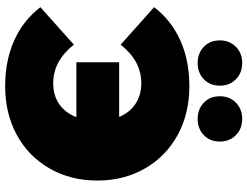

<svg xmlns="http://www.w3.org/2000/svg" viewBox="-130 -836 982 763"><g transform="rotate(90 361.5 -455.0)"><path d="M517 -669.5C460.3 -700.5 395.7 -716 323 -716C255 -716 194.3 -704 141 -680C87.7 -656 43.7 -621.3 9 -576L158 -443C201.3 -497.7 252.3 -525 311 -525C342.3 -525 369.7 -517.3 393 -502C416.3 -486.7 433.7 -465 445 -437H228V-267H446C434.7 -237.7 417.5 -215 394.5 -199C371.5 -183 343.7 -175 311 -175C252.3 -175 201.3 -202.3 158 -257L9 -124C43.7 -78.7 87.7 -44 141 -20C194.3 4 255 16 323 16C395.7 16 460.3 0.5 517 -30.5C573.7 -61.5 618 -104.8 650 -160.5C682 -216.2 698 -279.3 698 -350C698 -420.7 682 -483.8 650 -539.5C618 -595.2 573.7 -638.5 517 -669.5ZM166.5 -773.5C183.5 -757.2 205 -749 231 -749C257 -749 278.5 -757.2 295.5 -773.5C312.5 -789.8 321 -811 321 -837C321 -863 312.5 -884.3 295.5 -901C278.5 -917.7 257 -926 231 -926C205 -926 183.5 -917.7 166.5 -901C149.5 -884.3 141 -863 141 -837C141 -811 149.5 -789.8 166.5 -773.5ZM388.5 -773.5C405.5 -757.2 427 -749 453 -749C479 -749 500.5 -757.2 517.5 -773.5C534.5 -789.8 543 -811 543 -837C543 -863 534.5 -884.3 517.5 -901C500.5 -917.7 479 -926 453 -926C427 -926 405.5 -917.7 388.5 -901C371.5 -884.3 363 -863 363 -837C363 -811 371.5 -789.8 388.5 -773.5Z"/></g></svg>

Font: Montserrat Custom Black
Style: Regular
Weight: 900
Designer: Julieta Ulanovsky
Foundry: Julieta Ulanovsky
Version: Version 7.200